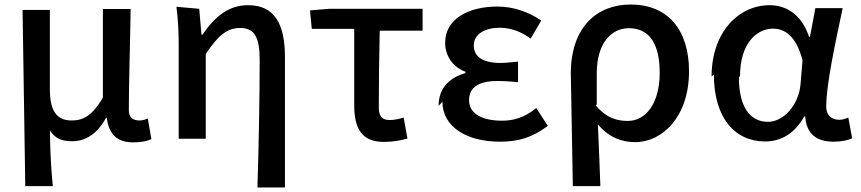

<svg xmlns="http://www.w3.org/2000/svg" viewBox="-20 -583 3814 851"><path d="M92 242H214C206 155 203 101 201 -5C226 34 259 43 300 43C359 43 412 10 450 -61H453C463 14 500 48 571 48C609 48 631 42 651 34L635 -58C622 -52 609 -49 599 -49C570 -49 551 -61 551 -95C551 -222 557 -392 559 -543H436V-151C389 -68 346 -49 298 -49C230 -49 201 -93 201 -188V-539H80Z M762 -553C770 -491 772 -433 772 -386V32H892V-344C949 -429 988 -459 1045 -459C1108 -459 1131 -418 1131 -317C1131 -159 1127 60 1121 248H1243V-330C1243 -478 1196 -560 1080 -560C995 -560 935 -513 877 -429H873L863 -544Z M1362 -455H1550V-117C1550 -14 1583 46 1681 46C1722 46 1759 39 1786 31L1769 -62C1747 -55 1727 -51 1707 -51C1676 -51 1659 -65 1659 -106C1659 -207 1660 -326 1663 -447H1853V-544H1439L1354 -537Z M1941 -132C1941 -20 2050 45 2195 45C2274 45 2336 29 2408 -25L2357 -104C2305 -62 2256 -48 2206 -48C2112 -48 2059 -82 2059 -139C2059 -195 2101 -224 2184 -224C2213 -224 2243 -222 2276 -219V-310C2247 -307 2222 -304 2198 -304C2117 -304 2080 -334 2080 -381C2080 -432 2129 -460 2194 -460C2244 -460 2290 -443 2332 -412L2379 -492C2323 -530 2255 -554 2185 -554C2062 -554 1953 -503 1953 -393C1953 -340 1983 -287 2043 -265V-259C1976 -240 1924 -196 1924 -114Z M2519 242H2641C2638 145 2634 68 2630 -32C2679 27 2737 47 2795 47C2917 47 3034 -67 3034 -267C3034 -451 2940 -563 2775 -563C2627 -563 2510 -464 2510 -257ZM2625 -120V-259C2625 -390 2689 -458 2767 -458C2863 -458 2904 -382 2904 -260C2904 -123 2841 -47 2763 -47C2717 -47 2670 -58 2621 -115Z M3144 -253C3144 -62 3236 44 3371 44C3444 44 3503 7 3545 -67H3549C3554 12 3601 45 3674 45C3712 45 3739 38 3757 30L3740 -62C3727 -56 3713 -52 3700 -52C3667 -52 3642 -71 3642 -110C3642 -210 3684 -400 3715 -547H3594L3570 -420H3566C3532 -521 3463 -560 3391 -560C3256 -560 3134 -443 3134 -244ZM3260 -246C3260 -388 3332 -456 3406 -456C3457 -456 3508 -426 3537 -316L3528 -208C3520 -118 3453 -43 3384 -43C3303 -43 3255 -111 3255 -240Z"/></svg>

Font: GenEiGothic-pro-SemiBold
Style: Regular
Weight: 500
Designer: Ryoko NISHIZUKA (kana & ideographs); Paul D. Hunt (Latin, Greek & Cyrillic); Wenlong ZHANG (bopomofo); Sandoll Communica
Foundry: Adobe Systems Incorporated; o_tamon
Version: Version 1.000.140830